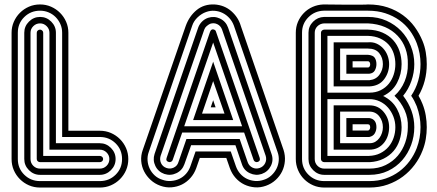

<svg xmlns="http://www.w3.org/2000/svg" viewBox="-20 -714 1961 862"><path d="M32 -567Q32 -593 42 -616Q52 -639 69.5 -656.5Q87 -674 110 -684Q133 -694 160 -694Q186 -694 209 -684Q232 -674 249.5 -656.5Q267 -639 277 -616Q287 -593 287 -567V-127H428Q455 -127 478 -117Q501 -107 518.5 -89.5Q536 -72 546 -49Q556 -26 556 0Q556 27 546 50Q536 73 518.5 90.5Q501 108 478 118Q455 128 428 128H160Q133 128 110 118Q87 108 69.5 90.5Q52 73 42 50Q32 27 32 0ZM60 0Q60 42 89 70.5Q118 99 160 99H428Q470 99 499 70.5Q528 42 528 0Q528 -42 499 -70.5Q470 -99 428 -99H259V-567Q259 -588 251 -606Q243 -624 229.5 -637.5Q216 -651 198 -658.5Q180 -666 160 -666Q118 -666 89 -637.5Q60 -609 60 -567ZM89 -567Q89 -596 110 -617Q131 -638 160 -638Q189 -638 210 -617Q231 -596 231 -567V-71H428Q457 -71 478 -50Q499 -29 499 0Q499 29 478 50Q457 71 428 71H160Q131 71 110 50Q89 29 89 0ZM117 0Q117 18 129.5 30.5Q142 43 160 43H428Q446 43 458.5 30.5Q471 18 471 0Q471 -17 458.5 -29.5Q446 -42 428 -42H202V-567Q202 -584 189.5 -596.5Q177 -609 160 -609Q142 -609 129.5 -596.5Q117 -584 117 -567ZM145 -567Q145 -573 149.5 -577Q154 -581 160 -581Q165 -581 169.5 -577Q174 -573 174 -567V-14H428Q434 -14 438.5 -10Q443 -6 443 0Q443 6 438.5 10Q434 14 428 14H160Q154 14 149.5 10Q145 6 145 0Z M1253 -41Q1261 -16 1259 9Q1257 34 1246.5 55.5Q1236 77 1217.5 94Q1199 111 1174 120Q1149 129 1124 127Q1099 125 1077 114.5Q1055 104 1038 85Q1021 66 1012 41L996 -5H877L861 41Q852 66 835 85Q818 104 796.5 114.5Q775 125 750 127Q725 129 700 120Q675 111 656.5 94Q638 77 627 55.5Q616 34 614 9Q612 -16 621 -41L814 -598Q830 -642 863 -669Q896 -696 943 -694Q988 -691 1019 -663.5Q1050 -636 1061 -598ZM1030 -599Q1023 -618 1010 -632.5Q997 -647 980 -655.5Q963 -664 943.5 -665.5Q924 -667 905 -660Q885 -653 867.5 -636.5Q850 -620 843 -599L648 -32Q641 -13 642.5 6.5Q644 26 652 43Q660 60 674.5 73.5Q689 87 709 93Q728 100 748 98.5Q768 97 785 89Q802 81 815 66.5Q828 52 835 32L858 -34H1016L1039 32Q1046 52 1059 66.5Q1072 81 1089 89Q1106 97 1125.5 98.5Q1145 100 1165 93Q1184 87 1198.5 73.5Q1213 60 1221.5 43Q1230 26 1231.5 6.5Q1233 -13 1226 -32ZM937 -264 948 -232H926ZM1199 -23Q1209 5 1196 31Q1183 57 1155 67Q1128 76 1101.5 63.5Q1075 51 1066 23L1037 -62H838L808 23Q798 51 772 63.5Q746 76 718 67Q690 57 677.5 31Q665 5 674 -23L868 -585Q873 -602 885 -615Q897 -628 914 -634Q942 -643 968 -630.5Q994 -618 1004 -590ZM887 -204H988L937 -350ZM977 -581Q971 -598 955.5 -605.5Q940 -613 923 -607Q915 -603 907.5 -596.5Q900 -590 897 -581L701 -14Q696 3 703 18.5Q710 34 727 40Q744 46 760 38.5Q776 31 781 14L817 -90H1056L1092 14Q1098 31 1113.5 38.5Q1129 46 1146 40Q1163 34 1170.5 18.5Q1178 3 1173 -14ZM937 -437 1027 -175H847ZM1146 -5Q1150 9 1137 13Q1132 15 1126.5 12.5Q1121 10 1119 5L1076 -119H798L755 5Q753 10 747.5 12.5Q742 15 737 13Q723 9 728 -5L923 -571Q928 -584 938 -582Q948 -580 950 -571ZM807 -147H1067L937 -523Z M1632 -411Q1637 -411 1639.5 -415.5Q1642 -420 1642 -425Q1642 -430 1639.5 -434.5Q1637 -439 1632 -439H1563V-411ZM1308 -567Q1308 -593 1317.5 -615.5Q1327 -638 1344 -655.5Q1361 -673 1383.5 -683Q1406 -693 1432 -694Q1488 -693 1532 -693Q1551 -693 1569 -693Q1587 -693 1601 -693Q1615 -693 1623.5 -693.5Q1632 -694 1632 -694Q1681 -694 1720 -681Q1759 -668 1789.5 -645.5Q1820 -623 1841.5 -593.5Q1863 -564 1877 -530Q1887 -506 1891.5 -479.5Q1896 -453 1896 -426Q1896 -348 1859 -284Q1870 -265 1877 -247Q1887 -222 1891.5 -195.5Q1896 -169 1896 -143Q1896 -116 1891.5 -89.5Q1887 -63 1877 -38Q1864 -4 1841.5 26Q1819 56 1789 78.5Q1759 101 1721 114.5Q1683 128 1638 128H1436Q1409 128 1386 118Q1363 108 1345.5 90.5Q1328 73 1318 49.5Q1308 26 1308 0V-5ZM1632 -128Q1636 -128 1639 -132.5Q1642 -137 1642 -142Q1642 -147 1640 -151.5Q1638 -156 1632 -156H1563V-128ZM1535 -383V-468H1632Q1655 -466 1662.5 -454.5Q1670 -443 1670 -426Q1670 -411 1663 -398Q1656 -385 1638 -383ZM1336 -4V0Q1336 42 1365 70.5Q1394 99 1436 99H1638Q1678 99 1711.5 87.5Q1745 76 1772 56Q1799 36 1819 9Q1839 -18 1851 -49Q1868 -94 1868 -143Q1868 -191 1851 -237Q1846 -249 1840 -261Q1834 -273 1826 -284Q1847 -315 1857.5 -351.5Q1868 -388 1868 -426Q1868 -475 1851 -520Q1839 -551 1819.5 -577.5Q1800 -604 1772.5 -623.5Q1745 -643 1710 -654.5Q1675 -666 1632 -666H1434Q1393 -665 1364.5 -636.5Q1336 -608 1336 -567ZM1535 -99V-184H1638Q1670 -179 1670 -143Q1670 -129 1663 -116Q1656 -103 1638 -99ZM1639 -354Q1668 -357 1683.5 -378.5Q1699 -400 1699 -426Q1699 -455 1682.5 -475.5Q1666 -496 1632 -496H1507V-354ZM1365 -567Q1365 -596 1385.5 -616.5Q1406 -637 1435 -638H1632Q1677 -638 1715 -621Q1753 -604 1780.5 -575.5Q1808 -547 1824 -508Q1840 -469 1840 -426Q1840 -388 1827 -350.5Q1814 -313 1790 -284Q1840 -219 1840 -143Q1840 -102 1826 -63.5Q1812 -25 1786 5Q1760 35 1722.5 53Q1685 71 1638 71H1436Q1407 71 1386 50Q1365 29 1365 0V-6ZM1639 -71Q1654 -71 1665 -77.5Q1676 -84 1683.5 -94.5Q1691 -105 1695 -117.5Q1699 -130 1699 -143Q1699 -171 1682.5 -192Q1666 -213 1638 -213H1507V-71ZM1393 0Q1393 18 1405.5 30.5Q1418 43 1436 43H1439H1638Q1679 43 1711.5 27Q1744 11 1766 -15Q1788 -41 1799.5 -74.5Q1811 -108 1811 -143Q1813 -183 1796.5 -219.5Q1780 -256 1751 -284Q1781 -311 1796.5 -348.5Q1812 -386 1811 -426Q1812 -463 1800.5 -495.5Q1789 -528 1765.5 -553Q1742 -578 1708.5 -592.5Q1675 -607 1632 -609H1435Q1417 -608 1405 -596Q1393 -584 1393 -567ZM1478 -42V-241H1639Q1678 -241 1702.5 -211.5Q1727 -182 1727 -143Q1727 -124 1721.5 -106Q1716 -88 1704.5 -73.5Q1693 -59 1676.5 -50.5Q1660 -42 1638 -42ZM1632 -524Q1653 -526 1670 -518.5Q1687 -511 1700 -497Q1713 -483 1720 -464.5Q1727 -446 1727 -426Q1727 -388 1704.5 -358Q1682 -328 1638 -326H1478V-524ZM1639 -298Q1667 -298 1689 -309Q1711 -320 1725.5 -338Q1740 -356 1747.5 -379Q1755 -402 1755 -426Q1755 -451 1747.5 -474Q1740 -497 1724.5 -514Q1709 -531 1686 -541.5Q1663 -552 1632 -553H1450V-298ZM1421 -567Q1421 -573 1425.5 -577Q1430 -581 1436 -581H1632Q1669 -580 1697.5 -567.5Q1726 -555 1745 -534Q1764 -513 1773.5 -485Q1783 -457 1783 -426Q1783 -381 1762.5 -342Q1742 -303 1700 -283Q1742 -263 1762.5 -224.5Q1783 -186 1783 -143Q1783 -113 1774 -85Q1765 -57 1747 -36Q1729 -15 1702 -1.5Q1675 12 1640 14H1436Q1430 14 1425.5 10Q1421 6 1421 0V-2ZM1636 -14Q1665 -15 1687 -26Q1709 -37 1724 -54.5Q1739 -72 1747 -95Q1755 -118 1755 -143Q1755 -168 1746 -191Q1737 -214 1721.5 -231.5Q1706 -249 1684.5 -259Q1663 -269 1638 -269H1450V-14Z"/></svg>

Font: Zschusch
Style: Regular
Weight: 400
Designer: Peter Wiegel
Foundry: Peter Wiegel